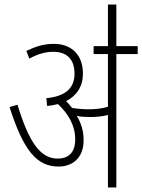

<svg xmlns="http://www.w3.org/2000/svg" viewBox="-20 -825 626 845"><path d="M348 -208C348 -248 337 -284 318 -315C335 -311 357 -310 377 -310C402 -310 429 -312 455 -319V0H492V-587H586V-622H492V-805H455V-622H392V-587H455V-355C427 -347 400 -344 371 -344C348 -344 323 -346 297 -350C289 -361 280 -371 271 -380C318 -404 345 -445 345 -501C345 -582 296 -632 217 -632C172 -632 136 -620 96 -601L109 -567C146 -587 179 -597 215 -597C276 -597 308 -562 308 -501C308 -439 270 -401 184 -393L187 -359C205 -360 220 -363 235 -367C278 -327 311 -275 311 -212C311 -152 280 -127 234 -127C157 -127 107 -200 57 -364L22 -354C84 -160 143 -92 238 -92C296 -92 348 -127 348 -208Z"/></svg>

Font: Noto Sans Condensed ExtraLight
Style: Regular
Weight: 200
Width: 3
Designer: Monotype Design Team
Foundry: Monotype Imaging Inc.
Version: Version 2.013